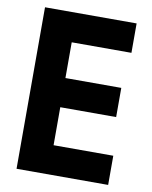

<svg xmlns="http://www.w3.org/2000/svg" viewBox="-81 -775 663 836"><g transform="rotate(10 250.0 -357.0)"><path d="M455 0V-129H191V-297H438V-426H191V-584H455V-714H50V0Z"/></g></svg>

Font: Noto Sans Mono UI Condensed ExtraBold
Style: Regular
Weight: 800
Width: 3
Designer: Monotype Design team
Foundry: Monotype Imaging Inc.
Version: 1.000